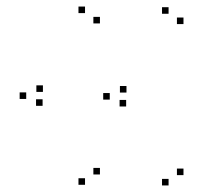

<svg xmlns="http://www.w3.org/2000/svg" viewBox="-20 -543 660 586"><path d="M111 -262.5V-282.5H91V-262.5ZM60 -241V-261H40V-241ZM239.5 21V1H219.5V21ZM285 -10.5V-30.5H265V-10.5ZM60 -241V-261H40V-241ZM110 -220V-240H90V-220ZM285 -471.5V-491.5H265V-471.5ZM239.5 -503V-523H219.5V-503ZM366 -260.5V-280.5H346V-260.5ZM315 -239V-259H295V-239ZM494.5 23V3H474.5V23ZM540 -8.5V-28.5H520V-8.5ZM315 -239V-259H295V-239ZM365 -218V-238H345V-218ZM540 -469.5V-489.5H520V-469.5ZM494.5 -501V-521H474.5V-501Z"/></svg>

Font: Monaspace Argon Dots Var
Style: Regular
Weight: 400
Designer: Riley Cran and the Lettermatic Team
Version: Version 1.100 (Monaspace Argon Dots)